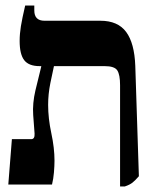

<svg xmlns="http://www.w3.org/2000/svg" viewBox="-20 -667 558 694"><path d="M10 0 23 -164H93Q106 -164 105 -184L100 -251Q97 -293 108 -340Q119 -387 129 -426V-428H123Q84 -428 67.5 -449.5Q51 -471 51 -519Q51 -544 55.5 -572Q60 -600 71 -647H104V-629Q104 -592 141 -592H343Q406 -592 436 -551.5Q466 -511 469 -429L482 -30Q469 -15 459 -7Q449 1 431 7H414V-359Q414 -397 404 -412.5Q394 -428 358 -428H175Q170 -406 162 -366.5Q154 -327 154 -288Q154 -239 165.5 -185.5Q177 -132 177 -86Q177 -68 175 -44Q173 -20 168 0Z"/></svg>

Font: Noto Serif Hebrew Condensed ExtraBold
Style: Regular
Weight: 800
Width: 3
Designer: Monotype Design Team
Foundry: Monotype Imaging Inc.
Version: Version 2.004; ttfautohint (v1.8.4.7-5d5b)